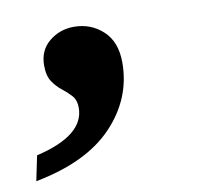

<svg xmlns="http://www.w3.org/2000/svg" viewBox="-63 -202 414 401"><g transform="rotate(-10 144.0 -1.0)"><path d="M-16 151 -5 98Q98 74 98 15Q98 -1 89.5 -10.5Q81 -20 70 -28.5Q59 -37 50.5 -49.5Q42 -62 42 -84Q42 -116 64.5 -134.5Q87 -153 117 -153Q153 -153 178.5 -129.5Q204 -106 204 -62Q204 14 149 72Q94 130 -16 151Z"/></g></svg>

Font: Noto Serif Tamil
Style: Bold Italic
Weight: 700
Italic angle: -12°
Designer: Indian Type Foundry, Tom Grace, and the Monotype Design Team
Foundry: Monotype Imaging Inc.
Version: Version 2.003; ttfautohint (v1.8.4.7-5d5b)